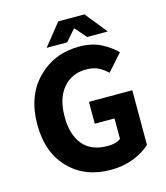

<svg xmlns="http://www.w3.org/2000/svg" viewBox="-121 -915 881 1019"><g transform="rotate(-15 319.0 -405.5)"><path d="M450.2 -247.1H341.8V-367.2H580.1V-66.9Q544.9 -33.2 487.8 -10.7Q430.7 11.7 363.3 11.7Q224.1 12.2 138.2 -73.2Q45.9 -163.6 45.9 -320.8Q45.9 -478.5 137.7 -571.3Q229.5 -664.1 367.2 -664.1Q436 -664.1 486.3 -638.2Q536.6 -612.3 568.8 -579.1L487.8 -487.8Q463.9 -510.7 437.5 -523.9Q411.1 -537.1 371.1 -537.1Q292 -537.1 244.6 -481Q196.8 -424.8 196.8 -325.2Q196.3 -226.1 242.2 -170.4Q288.1 -114.7 379.9 -115.2Q425.8 -115.2 450.2 -134.8ZM199.2 -702.1 294.9 -821.8H439L535.2 -702.1H421.9L369.1 -763.2H365.2L312 -702.1Z"/></g></svg>

Font: SourceSansPro-Bold
Style: Bold
Weight: 700
Designer: Paul D. Hunt
Foundry: Adobe Systems Incorporated
Version: Version 1.050;PS Version 1.000;hotconv 1.0.70;makeotf.lib2.5